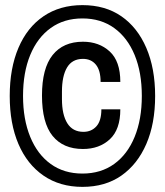

<svg xmlns="http://www.w3.org/2000/svg" viewBox="-20 -718 644 750"><path d="M302 12Q214 12 150 -32Q86 -76 52 -155.5Q18 -235 18 -343Q18 -451 52 -531Q86 -611 150 -654.5Q214 -698 302 -698Q391 -698 454 -654.5Q517 -611 551.5 -531Q586 -451 586 -343Q586 -235 551.5 -155.5Q517 -76 454 -32Q391 12 302 12ZM304 -136Q227 -136 185.5 -187Q144 -238 144 -345Q144 -451 185.5 -503Q227 -555 304 -555Q367 -555 408.5 -517Q450 -479 450 -398H373Q373 -443 354.5 -465.5Q336 -488 304 -488Q262 -488 242 -454.5Q222 -421 222 -360V-331Q222 -270 243 -236.5Q264 -203 306 -203Q337 -203 356.5 -224.5Q376 -246 376 -291H450Q450 -212 409 -174Q368 -136 304 -136ZM302 -40Q374 -40 426 -77.5Q478 -115 506 -183.5Q534 -252 534 -343Q534 -435 506 -503Q478 -571 426 -608.5Q374 -646 302 -646Q230 -646 178 -608.5Q126 -571 98 -503Q70 -435 70 -343Q70 -252 98 -183.5Q126 -115 178 -77.5Q230 -40 302 -40Z"/></svg>

Font: Archivo Narrow SemiBold
Style: Regular
Weight: 600
Designer: Hector Gatti
Foundry: Omnibus-Type
Version: Version 3.002